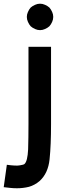

<svg xmlns="http://www.w3.org/2000/svg" viewBox="-52 -800 361 1022"><path d="M210.9 -660.2Q201.2 -651.4 187.5 -645.5Q174.8 -639.6 161.1 -639.6Q147.5 -639.6 134.8 -645.5Q121.1 -651.4 111.3 -660.2Q102.5 -669.9 96.7 -683.6Q90.8 -696.3 90.8 -710Q90.8 -723.6 96.7 -736.3Q102.5 -750 111.3 -759.8Q121.1 -768.6 134.8 -774.4Q147.5 -780.3 161.1 -780.3Q174.8 -780.3 187.5 -774.4Q201.2 -768.6 210.9 -759.8Q219.7 -750 225.6 -736.3Q231.4 -723.6 231.4 -710Q231.4 -696.3 225.6 -683.6Q219.7 -669.9 210.9 -660.2ZM99.6 -550.8Q139.6 -550.8 219.7 -550.8Q219.7 -461.9 219.7 -285.2Q219.7 -236.3 219.7 -139.6Q219.7 -27.3 211.9 47.9Q204.1 123 158.2 164.1Q132.8 185.5 102.5 194.3Q71.3 202.1 38.1 202.1Q19.5 202.1 2.9 200.2Q-14.6 198.2 -32.2 196.3Q-26.4 156.2 -15.6 77.1Q34.2 84 53.7 80.1Q73.2 77.1 78.1 73.2Q94.7 58.6 97.7 -4.9Q99.6 -68.4 99.6 -139.6Q99.6 -277.3 99.6 -550.8Z"/></svg>

Font: Seiden_Sans_Regular
Style: Regular
Weight: 400
Designer: Kevin Beronilla
Version: Version 1.0